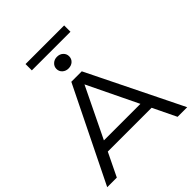

<svg xmlns="http://www.w3.org/2000/svg" viewBox="-285 -1264 1441 1441"><g transform="rotate(-45 435.5 -543.5)"><path d="M168 -186V-266H696V-186ZM491 -750 860 0H758L411 -718H461L113 0H11L380 -750ZM436 -835Q408 -835 388.5 -852.5Q369 -870 369 -897Q369 -923 388.5 -941Q408 -959 436 -959Q466 -959 485 -941Q504 -923 504 -897Q504 -870 485 -852.5Q466 -835 436 -835ZM231 -1020V-1087H641V-1020Z"/></g></svg>

Font: Unbounded Light
Style: Regular
Weight: 300
Designer: Luke Prowse, Jean-Baptiste Morizot, Fátima Lázaro, Florian Runge
Foundry: NaN
Version: Version 1.700